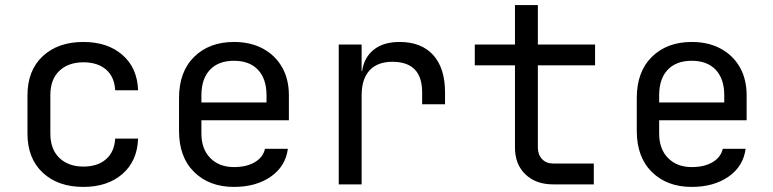

<svg xmlns="http://www.w3.org/2000/svg" viewBox="-20 -725 3040 755"><path d="M308 10Q208 10 148 -46Q88 -102 88 -200V-350Q88 -448 148 -504Q208 -560 308 -560Q403 -560 461.5 -509Q520 -458 523 -370H433Q430 -423 397 -451.5Q364 -480 308 -480Q249 -480 213.5 -446.5Q178 -413 178 -351V-200Q178 -138 213.5 -104Q249 -70 308 -70Q364 -70 397 -99Q430 -128 433 -180H523Q520 -92 461.5 -41Q403 10 308 10Z M900 10Q803 10 743.5 -48.5Q684 -107 684 -210V-340Q684 -443 743.5 -501.5Q803 -560 900 -560Q965 -560 1013.5 -534Q1062 -508 1089 -461Q1116 -414 1116 -350V-252H772V-200Q772 -139 807 -103.5Q842 -68 900 -68Q950 -68 982.5 -87.5Q1015 -107 1022 -140H1112Q1103 -71 1045 -30.5Q987 10 900 10ZM772 -322H1028V-350Q1028 -415 994.5 -450.5Q961 -486 900 -486Q839 -486 805.5 -450.5Q772 -415 772 -350Z M1312 0V-550H1402V-445H1404Q1411 -498 1449 -529Q1487 -560 1551 -560Q1637 -560 1683.5 -508.5Q1730 -457 1730 -362V-315H1640V-362Q1640 -482 1523 -482Q1464 -482 1433 -448Q1402 -414 1402 -350V0Z M2155 0Q2087 0 2046 -39.5Q2005 -79 2005 -145V-468H1847V-550H2005V-705H2095V-550H2320V-468H2095V-145Q2095 -117 2111.5 -99.5Q2128 -82 2155 -82H2315V0Z M2700 10Q2603 10 2543.5 -48.5Q2484 -107 2484 -210V-340Q2484 -443 2543.5 -501.5Q2603 -560 2700 -560Q2765 -560 2813.5 -534Q2862 -508 2889 -461Q2916 -414 2916 -350V-252H2572V-200Q2572 -139 2607 -103.5Q2642 -68 2700 -68Q2750 -68 2782.5 -87.5Q2815 -107 2822 -140H2912Q2903 -71 2845 -30.5Q2787 10 2700 10ZM2572 -322H2828V-350Q2828 -415 2794.5 -450.5Q2761 -486 2700 -486Q2639 -486 2605.5 -450.5Q2572 -415 2572 -350Z"/></svg>

Font: JetBrainsMonoNL NF
Style: Regular
Weight: 400
Designer: Philipp Nurullin, Konstantin Bulenkov
Foundry: JetBrains
Version: Version 2.304; ttfautohint (v1.8.4.7-5d5b);Nerd Fonts 3.2.1